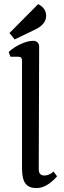

<svg xmlns="http://www.w3.org/2000/svg" viewBox="-20 -909 312 941"><path d="M155.3 -765.6Q206.1 -791 206.1 -832Q206.1 -869.1 167 -888.7L26.4 -747.1L51.8 -715.8ZM259.8 -44.9 242.2 -68.4Q221.7 -48.8 197.3 -48.8Q169.9 -48.8 169.9 -80.1L171.9 -679.7Q171.9 -693.4 164.1 -701.2Q156.2 -709 142.6 -709Q116.2 -709 82 -693.4Q47.9 -677.7 22.5 -654.3L31.2 -630.9H70.3Q87.9 -630.9 87.9 -611.3V-83Q87.9 -32.2 104.5 -9.8Q121.1 12.7 159.2 12.7Q209 12.7 259.8 -44.9Z"/></svg>

Font: Kurale
Style: Regular
Weight: 400
Version: 1.0; ttfautohint (v1.3)